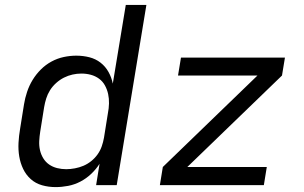

<svg xmlns="http://www.w3.org/2000/svg" viewBox="-20 -755 1240 783"><path d="M207 8Q178 8 151.5 0.5Q125 -7 105.5 -24.5Q86 -42 74.5 -66Q63 -90 58.5 -117Q54 -144 55.5 -172.5Q57 -201 62 -230L78 -330Q82 -355 90.5 -380.5Q99 -406 113 -429Q127 -452 146.5 -471.5Q166 -491 190 -504Q214 -517 240 -522.5Q266 -528 291 -528Q319 -528 344.5 -521.5Q370 -515 390 -499.5Q410 -484 422.5 -461.5Q435 -439 440 -414L493 -735H577L456 0H372L386 -87Q372 -65 352 -46Q332 -27 308 -14.5Q284 -2 258 3Q232 8 207 8ZM250 -65Q267 -65 285.5 -68.5Q304 -72 320.5 -79Q337 -86 352 -98Q367 -110 378 -125.5Q389 -141 395 -158.5Q401 -176 404 -193L420 -293Q424 -313 424.5 -333Q425 -353 421 -371.5Q417 -390 408 -406.5Q399 -423 384 -434Q369 -445 350.5 -450Q332 -455 312 -455Q294 -455 276 -451Q258 -447 241 -438.5Q224 -430 209 -416.5Q194 -403 184 -387Q174 -371 168.5 -353.5Q163 -336 160 -318L144 -218Q141 -199 140 -180Q139 -161 143 -143Q147 -125 156.5 -109.5Q166 -94 180.5 -84Q195 -74 213 -69.5Q231 -65 250 -65ZM632 0 644 -74 1030 -447H706L718 -520H1142L1130 -447L744 -74H1068L1056 0Z"/></svg>

Font: Iosevka Custom Oblique
Style: Regular
Weight: 400
Italic angle: -9°
Designer: Belleve Invis
Foundry: Belleve Invis
Version: Version 27.0.1